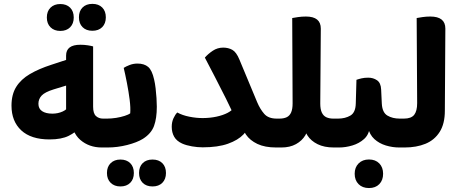

<svg xmlns="http://www.w3.org/2000/svg" viewBox="-20 -762 2385 992"><path d="M342.9 -165.4 391.7 -102.9Q372.4 -79.1 335.1 -60.3Q297.8 -41.6 236 -41.6Q140.3 -41.6 89.8 -88.5Q39.4 -135.5 39.4 -216.1Q39.4 -274.2 63.9 -313.3Q88.4 -352.4 134.5 -379.4Q180.5 -406.4 245.1 -427.3L344.2 -459.9V-326.7L257 -300.1Q212.1 -286.2 195.3 -268.4Q178.5 -250.6 178.5 -225.7Q178.5 -200.6 197.4 -187.8Q216.3 -175 250.1 -174.8Q279.8 -174.8 304.3 -186.2Q328.8 -197.6 333.4 -214.4L321.5 -152V-475Q321.5 -530.8 395 -530.8Q415.1 -530.8 433.7 -527.9Q452.3 -525 461.1 -522.2V-210.6Q461.1 -175.9 475.8 -162.5Q490.4 -149.2 512.2 -149.2H526.8V0H505.7Q440.3 0 394.8 -39.3Q349.4 -78.6 342.9 -165.4ZM526.8 0V-149.2Q535.4 -135.6 539.9 -117.2Q544.4 -98.8 544.4 -75Q544.4 -51.1 539.8 -31.8Q535.2 -12.6 526.8 0ZM291.5 -602.2Q260.1 -602.2 241 -621Q222 -639.8 222 -671.7Q222 -703.8 241 -722.5Q260.1 -741.2 291.5 -741.2Q323.6 -741.2 342.3 -722.5Q361 -703.8 361 -671.7Q361 -639.8 342.3 -621Q323.6 -602.2 291.5 -602.2ZM457.3 -603Q425.2 -603 406.5 -621.8Q387.8 -640.6 387.8 -672.5Q387.8 -704.6 406.5 -723.3Q425.2 -742 457.3 -742Q489.4 -742 508.1 -723.3Q526.8 -704.6 526.8 -672.5Q526.8 -640.6 508.1 -621.8Q489.4 -603 457.3 -603Z M511 0V-149.2H533.1Q555.7 -149.2 580 -153Q604.3 -156.9 624.3 -163.4Q644.4 -169.8 652.8 -176.6Q655.1 -205.1 649.9 -246.7Q644.6 -288.2 636 -332.5Q627.4 -376.8 619.2 -411.3Q630.2 -418.6 649.6 -426.1Q668.9 -433.6 690.3 -433.6Q725 -433.6 745.4 -416.4Q765.7 -399.2 776.3 -351.2Q781 -331.7 784 -306Q787 -280.4 788.6 -255.2Q790.2 -230.1 790.2 -210.8Q790.2 -150.3 775.7 -111.1Q761.3 -71.9 718.6 -44.8Q687.8 -25.8 637.3 -12.9Q586.8 0 536.1 0ZM602.1 201.3Q570.8 201.3 551.7 182.5Q532.6 163.7 532.6 131.8Q532.6 99.7 551.7 81Q570.8 62.3 602.1 62.3Q634.2 62.3 652.9 81Q671.6 99.7 671.6 131.8Q671.6 163.7 652.9 182.5Q634.2 201.3 602.1 201.3ZM768 201.3Q735.8 201.3 717.1 182.5Q698.4 163.7 698.4 131.8Q698.4 99.7 717.1 81Q735.8 62.3 768 62.3Q800.1 62.3 818.8 81Q837.5 99.7 837.5 131.8Q837.5 163.7 818.8 182.5Q800.1 201.3 768 201.3Z M1407 0Q1348.6 0 1309.8 -18.4Q1271.1 -36.9 1250.9 -66.6Q1230.8 -96.3 1225.9 -128.9L1201.5 -137.2Q1176.3 -194.4 1147.8 -251.8Q1119.3 -309.2 1091.1 -363.2Q1063 -417.2 1038.4 -464.4Q1055 -483.5 1079.3 -499.8Q1103.5 -516 1133.2 -516Q1159.6 -516 1180.3 -504.5Q1201 -492.9 1216.9 -454.4L1309 -233.3Q1324 -198 1345.3 -173.6Q1366.6 -149.2 1409.7 -149.2H1423.1V0ZM1027.3 -0.8Q1000.6 -0.8 971.7 -5.8Q942.8 -10.8 921.2 -20.3Q892.4 -33.4 879.9 -55.5Q867.3 -77.6 867.3 -106.8Q867.3 -131.7 876.4 -151.2Q885.4 -170.7 896 -180.8Q922.2 -166.2 958.6 -159Q995 -151.7 1028.2 -152Q1065.8 -152.2 1099 -159.4Q1132.2 -166.6 1156 -179Q1179.8 -191.5 1188.4 -206.7L1271.2 -128.2Q1266 -96.9 1238 -67.5Q1210 -38 1157.9 -19.4Q1105.8 -0.8 1027.3 -0.8ZM1423.1 0V-149.2Q1431.6 -135.6 1436.2 -117.2Q1440.7 -98.8 1440.7 -75Q1440.7 -51.1 1436 -31.8Q1431.4 -12.6 1423.1 0Z M1407 0V-149.2H1424Q1446.1 -149.2 1461.3 -156.4Q1476.5 -163.7 1484.1 -181Q1491.8 -198.3 1491.8 -227.8L1489.8 -668.8Q1500.1 -670.8 1519.7 -673.7Q1539.3 -676.6 1560.7 -676.6Q1637.5 -676.6 1637.5 -614.2L1634.7 -227.3Q1634.7 -197.5 1642.9 -180.2Q1651.1 -163 1666.3 -156.1Q1681.6 -149.2 1701.4 -149.2H1718.8V0H1704.6Q1655.4 0 1621 -17Q1586.7 -33.9 1568.7 -61.8Q1550.6 -89.6 1549.2 -122.7L1574.6 -123.5Q1574.4 -91.6 1557.6 -63.2Q1540.8 -34.9 1509.3 -17.4Q1477.9 0 1434 0ZM1718.8 0V-149.2Q1727.4 -135.6 1731.9 -117.2Q1736.4 -98.8 1736.4 -75Q1736.4 -51.1 1731.8 -31.8Q1727.1 -12.6 1718.8 0Z M1703 0V-149.2H1726.6Q1763.6 -149.2 1790.4 -164.9Q1817.2 -180.7 1818.2 -227.7L1821.7 -349.7Q1834 -354 1848.6 -357.3Q1863.2 -360.7 1882.5 -360.7Q1908.4 -360.7 1928 -347.3Q1947.7 -333.8 1949.2 -299.8L1952.7 -226.5Q1955.2 -180.5 1981.7 -164.8Q2008.2 -149.2 2045 -149.2H2065.6V0H2043Q2007.8 0 1973.5 -10.4Q1939.2 -20.8 1914.3 -43.4Q1889.5 -66.1 1881.3 -102.9L1890.1 -103.7Q1886.3 -66.3 1861 -43.7Q1835.7 -21 1800.7 -10.5Q1765.6 0 1732.2 0ZM2065.6 0V-149.2Q2074.2 -135.6 2078.7 -117.2Q2083.2 -98.8 2083.2 -75Q2083.2 -51.1 2078.6 -31.8Q2073.9 -12.6 2065.6 0ZM1886.3 209.6Q1852.7 209.6 1832.6 189.4Q1812.5 169.1 1812.5 135.8Q1812.5 102.6 1832.8 82.3Q1853 62 1886.3 62Q1920 62 1939.7 82.3Q1959.4 102.6 1959.4 135.8Q1959.4 169.1 1939.7 189.4Q1920 209.6 1886.3 209.6Z M2050 0V-149.2H2066.9Q2104.6 -149.2 2120 -168.7Q2135.3 -188.3 2135.3 -228.9L2132.8 -668.8Q2143.1 -670.8 2162.6 -673.7Q2182.1 -676.6 2203.2 -676.6Q2281 -676.6 2281 -614.4L2278.4 -190.1Q2278.4 -122.7 2251.8 -80.6Q2225.1 -38.4 2178.4 -19.2Q2131.8 0 2070.2 0Z"/></svg>

Font: Baloo Bhaijaan 2
Style: Regular
Weight: 400
Designer: Sanskriti Dholi, Noopur Datye and Ek Type
Foundry: Ek Type
Version: Version 1.701